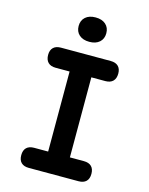

<svg xmlns="http://www.w3.org/2000/svg" viewBox="-138 -1040 875 1126"><g transform="rotate(15 300.0 -477.0)"><path d="M366 -122H451Q481 -122 497 -106.5Q513 -91 513 -61Q513 -31 497 -15.5Q481 0 451 0H149Q119 0 103 -15.5Q87 -31 87 -61Q87 -91 103 -106.5Q119 -122 149 -122H234V-608H149Q119 -608 103 -624Q87 -640 87 -670Q87 -699 103 -714.5Q119 -730 149 -730H451Q481 -730 497 -714.5Q513 -699 513 -670Q513 -640 497 -624Q481 -608 451 -608H366ZM300 -806Q261 -806 238.5 -826Q216 -846 216 -880Q216 -914 238.5 -934Q261 -954 300 -954Q339 -954 361.5 -934Q384 -914 384 -880Q384 -846 361.5 -826Q339 -806 300 -806Z"/></g></svg>

Font: Maple Mono NL
Style: Bold
Weight: 700
Monospace: yes
Designer: subframe7536
Version: Version 7.000